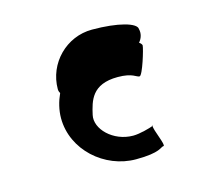

<svg xmlns="http://www.w3.org/2000/svg" viewBox="-71 -762 690 611"><g transform="rotate(-15 273.5 -456.5)"><path d="M110 -427C110 -322 204 -239 307 -239C389 -239 392 -257 402 -257C411 -257 383 -316 385 -328C375 -324 340 -314 318 -314C252 -314 200 -367 210 -411C220 -455 232 -507 318 -507C367 -507 376 -491 386 -491C396 -491 421 -574 421 -584C421 -586 418 -591 412 -595C422 -606 427 -622 423 -637C423 -657 364 -674 278 -674C193 -674 124 -604 124 -519C124 -513 126 -509 128 -505C117 -481 110 -454 110 -427ZM385 -328C388 -330 388 -330 386 -330C385 -330 385 -330 385 -328Z"/></g></svg>

Font: Ampere
Style: SCCnd
Weight: 400
Version: Version 1